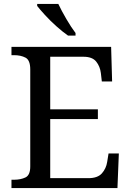

<svg xmlns="http://www.w3.org/2000/svg" viewBox="-20 -951 663 971"><path d="M38 0V-42H51Q84 -42 108.5 -53.5Q133 -65 133 -109V-600Q133 -647 109 -659.5Q85 -672 51 -672H38V-714H542L547 -539H495L490 -582Q486 -615 466.5 -639.5Q447 -664 402 -664H234V-398H475V-349H234V-50H427Q474 -50 495.5 -74.5Q517 -99 522 -132L529 -175H581L574 0ZM324 -771Q298 -789 266 -817.5Q234 -846 207.5 -875Q181 -904 168 -921V-931H275Q291 -897 315.5 -855Q340 -813 362 -784V-771Z"/></svg>

Font: Noto Serif Ahom
Style: Regular
Weight: 400
Designer: Monotype Design Team
Foundry: Monotype Imaging Inc.
Version: Version 2.007; ttfautohint (v1.8.4.7-5d5b)